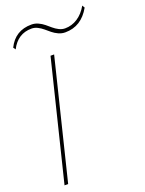

<svg xmlns="http://www.w3.org/2000/svg" viewBox="-151 -881 719 954"><g transform="rotate(-20 208.0 -404.5)"><path d="M193.8 -628.9 39.1 0H20L174.8 -628.9ZM408.2 -809.1 416 -795.9Q369.6 -712.9 284.2 -712.9Q265.6 -712.9 248.5 -720.7Q231.4 -728.5 218 -739.5Q204.6 -750.5 191.7 -761.5Q178.7 -772.5 163.3 -780.3Q147.9 -788.1 131.8 -788.1Q58.6 -788.1 22.9 -717.8L14.2 -730Q51.8 -807.1 138.2 -807.1Q156.7 -807.1 173.6 -799.3Q190.4 -791.5 203.9 -780.5Q217.3 -769.5 230 -758.5Q242.7 -747.6 258.3 -739.7Q273.9 -731.9 290 -731.9Q325.7 -731.9 356.2 -751.7Q386.7 -771.5 408.2 -809.1Z"/></g></svg>

Font: Sinkin Sans 100 Thin Italic
Style: Regular
Weight: 100
Italic angle: -112°
Designer: Keith Bates
Foundry: K-Type
Version: Sinkin Sans (version 1.0)  by Keith Bates   •   © 2014   www